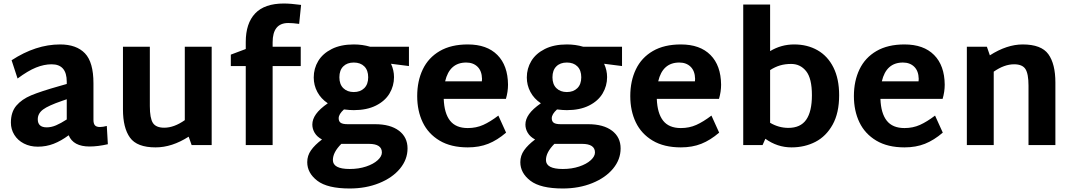

<svg xmlns="http://www.w3.org/2000/svg" viewBox="-20 -826 6107 1093"><path d="M594 -5Q537 8 490 8Q397 8 371 -56Q328 -24 285.5 -7.5Q243 9 195 9Q151 9 116 -9Q81 -27 61.5 -58.5Q42 -90 42 -128Q42 -188 73 -224.5Q104 -261 158 -283.5Q212 -306 318 -336L360 -348V-361Q360 -460 274 -460Q231 -460 185 -441.5Q139 -423 80 -379L46 -483Q184 -573 322 -573Q415 -573 463.5 -522.5Q512 -472 512 -352V-144Q512 -122 520.5 -112.5Q529 -103 549 -103Q566 -103 588 -109ZM246 -101Q272 -101 299 -112.5Q326 -124 360 -146V-261L334 -252Q255 -225 225 -202.5Q195 -180 195 -147Q195 -101 246 -101Z M1185 -560V0H1071L1054 -48Q959 13 866 13Q760 13 720 -42.5Q680 -98 680 -203V-560H833V-222Q833 -153 850.5 -126Q868 -99 915 -99Q971 -99 1032 -142V-560Z M1532 -560H1692V-450H1532V0H1379V-450H1294V-515L1379 -547V-587Q1379 -693 1432.5 -749.5Q1486 -806 1596 -806Q1635 -806 1694 -798L1683 -690Q1646 -695 1621 -695Q1532 -695 1532 -585Z M2308 -450 2206 -463Q2223 -426 2223 -387Q2223 -337 2197.5 -294Q2172 -251 2120 -225Q2068 -199 1994 -199Q1972 -199 1938 -203Q1908 -176 1908 -153Q1908 -135 1919.5 -127Q1931 -119 1960 -119H2115Q2202 -119 2251 -82Q2300 -45 2300 19Q2300 82 2257 134Q2214 186 2138.5 216.5Q2063 247 1971 247Q1844 247 1786.5 203Q1729 159 1729 97Q1729 60 1750.5 29.5Q1772 -1 1813 -32Q1785 -47 1771.5 -69.5Q1758 -92 1758 -117Q1758 -147 1779 -176.5Q1800 -206 1846 -238Q1807 -264 1786.5 -302.5Q1766 -341 1766 -385Q1766 -436 1791.5 -478.5Q1817 -521 1868.5 -547Q1920 -573 1994 -573Q2043 -573 2087 -560H2308ZM2076 -386Q2076 -426 2054 -448Q2032 -470 1994 -470Q1956 -470 1934 -448Q1912 -426 1912 -386Q1912 -346 1934.5 -324Q1957 -302 1994 -302Q2031 -302 2053.5 -324Q2076 -346 2076 -386ZM2080 -7H1936H1923Q1875 41 1875 85Q1875 136 1971 136Q2022 136 2064 122Q2106 108 2130 86Q2154 64 2154 42Q2154 -7 2080 -7Z M2817 -168 2861 -71Q2811 -28 2759.5 -7.5Q2708 13 2643 13Q2547 13 2482.5 -25.5Q2418 -64 2386.5 -129.5Q2355 -195 2355 -279Q2355 -365 2387 -431.5Q2419 -498 2483.5 -535.5Q2548 -573 2643 -573Q2752 -573 2811.5 -513Q2871 -453 2872 -344Q2872 -304 2860 -263H2506Q2509 -181 2542 -139Q2575 -97 2643 -97Q2691 -97 2731 -115Q2771 -133 2817 -168ZM2514 -363H2723Q2724 -368 2724 -377Q2723 -422 2698.5 -446Q2674 -470 2634 -470Q2539 -470 2514 -363Z M3521 -450 3419 -463Q3436 -426 3436 -387Q3436 -337 3410.5 -294Q3385 -251 3333 -225Q3281 -199 3207 -199Q3185 -199 3151 -203Q3121 -176 3121 -153Q3121 -135 3132.5 -127Q3144 -119 3173 -119H3328Q3415 -119 3464 -82Q3513 -45 3513 19Q3513 82 3470 134Q3427 186 3351.5 216.5Q3276 247 3184 247Q3057 247 2999.5 203Q2942 159 2942 97Q2942 60 2963.5 29.5Q2985 -1 3026 -32Q2998 -47 2984.5 -69.5Q2971 -92 2971 -117Q2971 -147 2992 -176.5Q3013 -206 3059 -238Q3020 -264 2999.5 -302.5Q2979 -341 2979 -385Q2979 -436 3004.5 -478.5Q3030 -521 3081.5 -547Q3133 -573 3207 -573Q3256 -573 3300 -560H3521ZM3289 -386Q3289 -426 3267 -448Q3245 -470 3207 -470Q3169 -470 3147 -448Q3125 -426 3125 -386Q3125 -346 3147.5 -324Q3170 -302 3207 -302Q3244 -302 3266.5 -324Q3289 -346 3289 -386ZM3293 -7H3149H3136Q3088 41 3088 85Q3088 136 3184 136Q3235 136 3277 122Q3319 108 3343 86Q3367 64 3367 42Q3367 -7 3293 -7Z M4030 -168 4074 -71Q4024 -28 3972.5 -7.5Q3921 13 3856 13Q3760 13 3695.5 -25.5Q3631 -64 3599.5 -129.5Q3568 -195 3568 -279Q3568 -365 3600 -431.5Q3632 -498 3696.5 -535.5Q3761 -573 3856 -573Q3965 -573 4024.5 -513Q4084 -453 4085 -344Q4085 -304 4073 -263H3719Q3722 -181 3755 -139Q3788 -97 3856 -97Q3904 -97 3944 -115Q3984 -133 4030 -168ZM3727 -363H3936Q3937 -368 3937 -377Q3936 -422 3911.5 -446Q3887 -470 3847 -470Q3752 -470 3727 -363Z M4757 -284Q4757 -183 4720 -116.5Q4683 -50 4622 -18.5Q4561 13 4486 13Q4405 13 4337 -36L4321 0H4211V-800H4364V-535Q4427 -573 4501 -573Q4576 -573 4634 -540Q4692 -507 4724.5 -442Q4757 -377 4757 -284ZM4602 -284Q4602 -380 4569 -421Q4536 -462 4484 -462Q4449 -462 4420.5 -453.5Q4392 -445 4364 -427V-127Q4413 -98 4468 -98Q4537 -98 4569.5 -144.5Q4602 -191 4602 -284Z M5303 -168 5347 -71Q5297 -28 5245.5 -7.5Q5194 13 5129 13Q5033 13 4968.5 -25.5Q4904 -64 4872.5 -129.5Q4841 -195 4841 -279Q4841 -365 4873 -431.5Q4905 -498 4969.5 -535.5Q5034 -573 5129 -573Q5238 -573 5297.5 -513Q5357 -453 5358 -344Q5358 -304 5346 -263H4992Q4995 -181 5028 -139Q5061 -97 5129 -97Q5177 -97 5217 -115Q5257 -133 5303 -168ZM5000 -363H5209Q5210 -368 5210 -377Q5209 -422 5184.5 -446Q5160 -470 5120 -470Q5025 -470 5000 -363Z M5988 -356V0H5835V-338Q5835 -406 5817.5 -433Q5800 -460 5753 -460Q5697 -460 5637 -418V0H5484V-560H5598L5615 -511Q5712 -573 5802 -573Q5908 -573 5948 -517.5Q5988 -462 5988 -356Z"/></svg>

Font: Martel Sans ExtraBold
Style: Regular
Weight: 800
Designer: Dan Reynolds and Mathieu Réguer
Foundry: Dan Reynolds and Mathieu Réguer
Version: Version 1.002; ttfautohint (v1.1) -l 5 -r 5 -G 72 -x 0 -D la